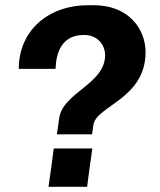

<svg xmlns="http://www.w3.org/2000/svg" viewBox="-20 -716 612 736"><path d="M333 -201 338 -237C348 -310 538 -337 538 -516C538 -605 473 -696 340 -696H318C165 -696 52 -599 52 -452H193C195 -515 217 -582 302 -582C356 -582 383 -542 383 -504C382 -393 221 -362 207 -263L198 -201ZM166 0H314C320 -49 327 -98 334 -147H186C180 -98 173 -49 166 0Z"/></svg>

Font: Chivo
Style: Bold Italic
Weight: 700
Italic angle: -8°
Designer: Hector Gatti
Foundry: Omnibus-Type
Version: Version 1.003;PS 001.003;hotconv 1.0.70;makeotf.lib2.5.58329